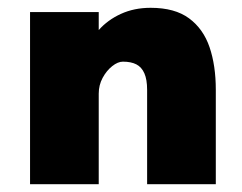

<svg xmlns="http://www.w3.org/2000/svg" viewBox="-20 -472 620 492"><path d="M57 0V-441H233V-395Q256 -421 290 -436.5Q324 -452 366 -452Q428 -452 464.5 -425Q501 -398 517 -351Q533 -304 533 -242V0H357V-242Q357 -268 350 -284Q343 -300 329.5 -307Q316 -314 295 -314Q282 -314 267.5 -302.5Q253 -291 243 -272.5Q233 -254 233 -232V0Z"/></svg>

Font: Teachers ExtraBold
Style: Regular
Weight: 800
Designer: Alfredo Marco Pradil, Chank Diesel
Version: Version 1.001